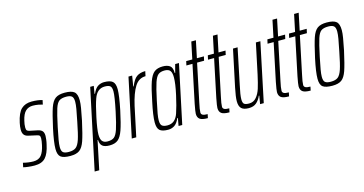

<svg xmlns="http://www.w3.org/2000/svg" viewBox="-100 -1042 3060 1613"><g transform="rotate(-15 1430.5 -235.5)"><path d="M-15 -3 -7 -40Q41 -28 82 -28Q128 -28 151 -56.5Q174 -85 186 -142Q194 -178 194 -199Q194 -218 187 -224Q180 -230 163 -233L96 -248Q71 -253 59 -268.5Q47 -284 47 -313Q47 -339 54 -371Q72 -455 106 -486.5Q140 -518 196 -518Q251 -518 289 -506L281 -469Q269 -473 245 -477.5Q221 -482 196 -482Q159 -482 134 -459Q109 -436 96 -379Q88 -348 88 -321Q88 -302 94.5 -295Q101 -288 116 -285L184 -271Q209 -266 222 -252.5Q235 -239 235 -209Q235 -199 232.5 -178Q230 -157 225 -137Q209 -60 177.5 -26Q146 8 84 8Q57 8 27.5 4.5Q-2 1 -15 -3Z M287 -81Q287 -138 312 -254Q338 -372 356 -424.5Q374 -477 402 -497.5Q430 -518 483 -518Q542 -518 566 -498Q590 -478 590 -423Q590 -396 583.5 -357.5Q577 -319 564 -254Q538 -136 520 -84.5Q502 -33 474.5 -12.5Q447 8 394 8Q335 8 311 -10.5Q287 -29 287 -81ZM523 -254Q537 -321 543.5 -359.5Q550 -398 550 -422Q550 -457 535.5 -469.5Q521 -482 487 -482Q446 -482 425.5 -467Q405 -452 390.5 -407.5Q376 -363 353 -254Q339 -187 332.5 -149Q326 -111 326 -87Q326 -52 340.5 -40Q355 -28 390 -28Q431 -28 452 -44.5Q473 -61 488 -106Q503 -151 523 -254Z M704 -510H735L724 -443H728Q747 -487 772 -502.5Q797 -518 826 -518Q878 -518 900 -499Q922 -480 922 -430Q922 -377 897 -255Q873 -142 854 -88.5Q835 -35 808.5 -13.5Q782 8 735 8Q693 8 673 -8.5Q653 -25 652 -62H648L596 187H556ZM857 -255Q883 -379 883 -422Q883 -458 869 -469.5Q855 -481 822 -481Q755 -481 728 -403Q710 -354 688.5 -251.5Q667 -149 667 -105Q667 -64 681.5 -46.5Q696 -29 728 -29Q765 -29 784.5 -44.5Q804 -60 819.5 -105.5Q835 -151 857 -255Z M1037 -510H1069L1054 -419H1058Q1081 -477 1110 -497.5Q1139 -518 1185 -518L1176 -476Q1117 -476 1082 -420.5Q1047 -365 1023 -259L968 0H929Z M1150 -80Q1150 -140 1175 -255Q1197 -366 1216 -420.5Q1235 -475 1262 -496.5Q1289 -518 1336 -518Q1375 -518 1397.5 -502Q1420 -486 1420 -438H1424L1443 -510H1476L1368 0H1336L1348 -67H1343Q1324 -23 1299 -7.5Q1274 8 1245 8Q1193 8 1171.5 -11Q1150 -30 1150 -80ZM1343 -107Q1362 -162 1383 -256.5Q1404 -351 1404 -405Q1404 -446 1390 -463.5Q1376 -481 1343 -481Q1307 -481 1287.5 -465.5Q1268 -450 1252.5 -404.5Q1237 -359 1215 -255Q1199 -181 1193 -146Q1187 -111 1187 -88Q1187 -53 1201.5 -41Q1216 -29 1249 -29Q1317 -29 1343 -107Z M1502 -61Q1502 -78 1515 -145L1584 -474H1531L1539 -510H1592L1623 -658H1663L1632 -510H1693L1685 -474H1624L1555 -145Q1542 -87 1542 -61Q1542 -48 1554 -40.5Q1566 -33 1598 -33L1591 0Q1541 0 1521.5 -14.5Q1502 -29 1502 -61Z M1690 -61Q1690 -78 1703 -145L1772 -474H1719L1727 -510H1780L1811 -658H1851L1820 -510H1881L1873 -474H1812L1743 -145Q1730 -87 1730 -61Q1730 -48 1742 -40.5Q1754 -33 1786 -33L1779 0Q1729 0 1709.5 -14.5Q1690 -29 1690 -61Z M1862 -74Q1862 -111 1878 -188L1946 -510H1986L1921 -197Q1903 -116 1903 -80Q1903 -49 1915 -39Q1927 -29 1958 -29Q1997 -29 2021.5 -58Q2046 -87 2059.5 -129.5Q2073 -172 2089 -245L2145 -510H2184L2077 0H2045L2057 -71H2053Q2038 -36 2013 -14Q1988 8 1946 8Q1902 8 1882 -11Q1862 -30 1862 -74Z M2208 -61Q2208 -78 2221 -145L2290 -474H2237L2245 -510H2298L2329 -658H2369L2338 -510H2399L2391 -474H2330L2261 -145Q2248 -87 2248 -61Q2248 -48 2260 -40.5Q2272 -33 2304 -33L2297 0Q2247 0 2227.5 -14.5Q2208 -29 2208 -61Z M2396 -61Q2396 -78 2409 -145L2478 -474H2425L2433 -510H2486L2517 -658H2557L2526 -510H2587L2579 -474H2518L2449 -145Q2436 -87 2436 -61Q2436 -48 2448 -40.5Q2460 -33 2492 -33L2485 0Q2435 0 2415.5 -14.5Q2396 -29 2396 -61Z M2566 -81Q2566 -138 2591 -254Q2617 -372 2635 -424.5Q2653 -477 2681 -497.5Q2709 -518 2762 -518Q2821 -518 2845 -498Q2869 -478 2869 -423Q2869 -396 2862.5 -357.5Q2856 -319 2843 -254Q2817 -136 2799 -84.5Q2781 -33 2753.5 -12.5Q2726 8 2673 8Q2614 8 2590 -10.5Q2566 -29 2566 -81ZM2802 -254Q2816 -321 2822.5 -359.5Q2829 -398 2829 -422Q2829 -457 2814.5 -469.5Q2800 -482 2766 -482Q2725 -482 2704.5 -467Q2684 -452 2669.5 -407.5Q2655 -363 2632 -254Q2618 -187 2611.5 -149Q2605 -111 2605 -87Q2605 -52 2619.5 -40Q2634 -28 2669 -28Q2710 -28 2731 -44.5Q2752 -61 2767 -106Q2782 -151 2802 -254Z"/></g></svg>

Font: Saira Ultra Condensed ExLight
Style: Italic
Weight: 200
Width: 1
Italic angle: -12°
Designer: Hector Gatti with collaboration of the Omnibus-Type team
Foundry: Omnibus-Type
Version: Version 1.001; ttfautohint (v1.8)